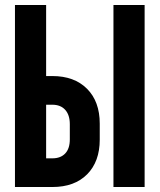

<svg xmlns="http://www.w3.org/2000/svg" viewBox="-20 -750 640 770"><path d="M40 0V-730H165V-445H190Q278 -445 329 -394Q380 -343 380 -254V-190Q380 -102 329.5 -51Q279 0 190 0ZM560 0H435V-730H560ZM190 -115Q223 -115 241.5 -134.5Q260 -154 260 -191V-252Q260 -289 241.5 -309.5Q223 -330 190 -330H165V-115Z"/></svg>

Font: JetBrains Mono Extra Bold
Style: Regular
Weight: 800
Monospace: yes
Designer: Philipp Nurullin, Konstantin Bulenkov
Foundry: JetBrains
Version: 2.002